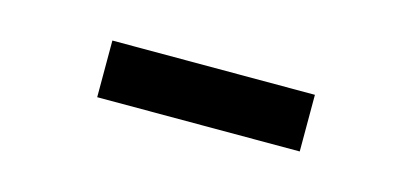

<svg xmlns="http://www.w3.org/2000/svg" viewBox="-26 -768 513 239"><g transform="rotate(15 230.5 -648.5)"><path d="M100 -612V-685H361V-612Z"/></g></svg>

Font: Syne Medium
Style: Regular
Weight: 500
Designer: Lucas Descroix
Foundry: Bonjour Monde
Version: Version 2.200; ttfautohint (v1.8.4)